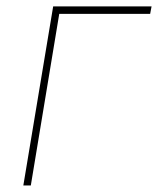

<svg xmlns="http://www.w3.org/2000/svg" viewBox="-20 -565 495 585"><path d="M441.8 -545.5 437.5 -522.7H160.5L73.9 0H51.1L142 -545.5Z"/></svg>

Font: Inter Thin  BETA
Style: Italic
Weight: 100
Italic angle: -9.39999°
Designer: Rasmus Andersson
Foundry: rsms
Version: Version 3.011;git-f93a4a705